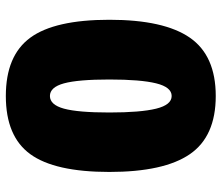

<svg xmlns="http://www.w3.org/2000/svg" viewBox="-72 -696 778 675"><g transform="rotate(-90 317.5 -359.0)"><path d="M317 -728Q459 -728 522 -642Q585 -556 585 -364Q585 -172 522 -81Q459 10 317 10Q175 10 112.5 -81Q50 -172 50 -364Q50 -556 112.5 -642Q175 -728 317 -728ZM317 -145Q348 -145 361.5 -199.5Q375 -254 375 -364Q375 -474 361.5 -523.5Q348 -573 317 -573Q286 -573 272.5 -523.5Q259 -474 259 -364Q259 -254 272.5 -199.5Q286 -145 317 -145Z"/></g></svg>

Font: Protest Strike
Style: Regular
Weight: 400
Designer: Octavio Pardo
Foundry: Ashler Design
Version: Version 2.005; ttfautohint (v1.8.4.7-5d5b)